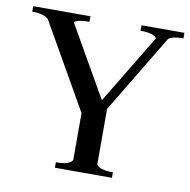

<svg xmlns="http://www.w3.org/2000/svg" viewBox="-79 -654 717 723"><g transform="rotate(10 280.0 -292.5)"><path d="M210 -585V-564Q163 -564 152 -552L307 -281L467 -546Q456 -564 405 -564V-585H569V-564Q527 -564 512 -551L332 -252V-41Q341 -21 395 -21V0H177V-21Q231 -21 240 -41V-220L55 -544Q41 -564 -9 -564V-585Z"/></g></svg>

Font: Judson
Style: Regular
Weight: 400
Version: Version 20110429